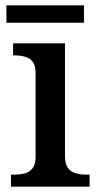

<svg xmlns="http://www.w3.org/2000/svg" viewBox="-20 -698 369 718"><path d="M21 0V-45H34Q54 -45 72 -49.5Q90 -54 101.5 -68.5Q113 -83 113 -111V-425Q113 -454 101.5 -468Q90 -482 72 -486.5Q54 -491 34 -491H29V-536H223V-115Q223 -85 234 -70Q245 -55 263.5 -50Q282 -45 302 -45H315V0ZM4 -613V-678H294V-613Z"/></svg>

Font: Noto Serif Armenian Medium
Style: Regular
Weight: 500
Version: Version 2.007